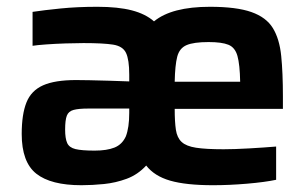

<svg xmlns="http://www.w3.org/2000/svg" viewBox="-20 -538 909 566"><path d="M220 8Q130 8 87 -26Q44 -60 44 -143Q44 -201 58 -236Q72 -271 107 -286.5Q142 -302 204 -302Q217 -302 244 -301.5Q271 -301 303 -300Q335 -299 361 -298V-318Q361 -362 351.5 -382Q342 -402 313 -406.5Q284 -411 226 -411Q204 -411 173.5 -410Q143 -409 115.5 -407Q88 -405 76 -403V-503Q109 -508 158.5 -513Q208 -518 267 -518Q328 -518 368.5 -507.5Q409 -497 434 -475Q486 -518 599 -518Q677 -518 721 -502.5Q765 -487 784.5 -455Q804 -423 809 -373Q814 -323 814 -254V-217H495Q495 -179 498.5 -155.5Q502 -132 515.5 -119.5Q529 -107 558 -102.5Q587 -98 639 -98Q670 -98 714 -100.5Q758 -103 794 -106V-8Q761 -1 708.5 3.5Q656 8 608 8Q528 8 481.5 -5.5Q435 -19 411 -50Q386 -23 353.5 -11Q321 1 286.5 4.5Q252 8 220 8ZM495 -297H688Q687 -348 680 -373Q673 -398 653.5 -406Q634 -414 595 -414Q551 -414 530 -405Q509 -396 502.5 -371Q496 -346 495 -297ZM259 -94Q295 -94 317.5 -103Q340 -112 351 -136Q361 -162 361 -205V-218H240Q212 -218 197 -214Q182 -210 177 -197Q172 -184 172 -156Q172 -130 178 -116.5Q184 -103 202.5 -98.5Q221 -94 259 -94Z"/></svg>

Font: Saira SemiBold
Style: Regular
Weight: 600
Designer: Hector Gatti with collaboration of the Omnibus-Type team
Foundry: Omnibus-Type
Version: Version 1.100; ttfautohint (v1.8.3)